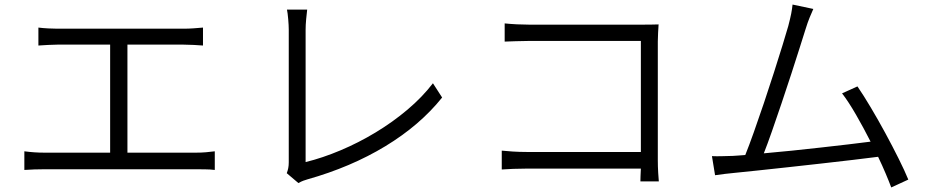

<svg xmlns="http://www.w3.org/2000/svg" viewBox="-20 -783 4040 835"><path d="M147 -663.1Q166.5 -660.6 190.2 -659.4Q213.9 -658.2 229 -658.2H778.8Q801.3 -658.2 823.5 -659.9Q845.7 -661.6 862.8 -663.1V-585Q845.2 -586.4 822.5 -587.6Q799.8 -588.9 778.8 -588.9H534.2V-119.1H833Q855.5 -119.1 875.2 -120.8Q895 -122.6 914.1 -125V-43.9Q894.5 -46.4 870.8 -46.6Q847.2 -46.9 833 -46.9H171.9Q130.9 -46.9 85.9 -43.9V-125Q129.4 -119.1 171.9 -119.1H459V-588.9H229Q214.8 -588.9 189.9 -587.6Q165 -586.4 147 -585Z M1227.1 -29.8Q1231.4 -41 1233.6 -52Q1235.8 -63 1235.8 -77.1V-653.8Q1235.8 -671.9 1233.4 -699.7Q1231 -727.5 1228 -741.2H1315.9Q1314 -724.6 1311.5 -699.5Q1309.1 -674.3 1309.1 -653.8V-78.1Q1382.8 -96.2 1460.9 -129.2Q1539.1 -162.1 1613.5 -207Q1688 -252 1752.2 -306.2Q1816.4 -360.4 1862.8 -420.9L1902.8 -358.9Q1806.2 -238.3 1656 -147.2Q1505.9 -56.2 1316.9 -2.9Q1309.6 -1 1299.1 2.9Q1288.6 6.8 1277.8 13.2Z M2174.8 -681.2Q2199.2 -678.7 2228 -677.2Q2256.8 -675.8 2280.8 -675.8H2772Q2789.1 -675.8 2808.6 -676Q2828.1 -676.3 2844.2 -676.8Q2843.3 -660.6 2842 -640.1Q2840.8 -619.6 2840.8 -603V-85.9Q2840.8 -59.1 2842.5 -31Q2844.2 -2.9 2845.2 5.9H2765.1Q2765.1 -1 2765.6 -16.1Q2766.1 -31.2 2767.1 -49.8H2272Q2241.2 -49.8 2211.4 -48.6Q2181.6 -47.4 2162.1 -45.9V-127.9Q2180.2 -126 2209.7 -124Q2239.3 -122.1 2270 -122.1H2767.1V-605H2282.2Q2254.9 -605 2223.1 -603.8Q2191.4 -602.5 2174.8 -602.1Z M3517.1 -744.1Q3509.3 -726.6 3501 -706.5Q3492.7 -686.5 3482.9 -654.8Q3474.1 -627 3458 -575.9Q3441.9 -524.9 3421.4 -461.9Q3400.9 -398.9 3378.9 -333.7Q3356.9 -268.6 3336.9 -211.4Q3316.9 -154.3 3301.8 -116.2Q3358.9 -121.1 3422.9 -127.7Q3486.8 -134.3 3549.8 -141.4Q3612.8 -148.4 3668.7 -155Q3724.6 -161.6 3766.1 -167Q3735.4 -227.5 3702.9 -283.9Q3670.4 -340.3 3642.1 -377L3709 -407.2Q3735.4 -368.7 3767.1 -315.4Q3798.8 -262.2 3830.3 -204.1Q3861.8 -146 3888.2 -93Q3914.6 -40 3930.2 -2L3856 32.2Q3846.2 5.9 3831.5 -28.8Q3816.9 -63.5 3798.8 -101.1Q3753.4 -95.2 3689 -87.6Q3624.5 -80.1 3551.5 -71.8Q3478.5 -63.5 3406.5 -55.7Q3334.5 -47.9 3272.9 -41.3Q3211.4 -34.7 3170.9 -30.8Q3152.3 -29.3 3131.6 -26.6Q3110.8 -23.9 3089.8 -21L3076.2 -104Q3097.7 -103 3121.3 -103.8Q3145 -104.5 3167 -105Q3179.2 -106 3192.6 -106.7Q3206.1 -107.4 3221.2 -108.9Q3237.3 -148.9 3258.5 -208.5Q3279.8 -268.1 3302.5 -335.7Q3325.2 -403.3 3346.2 -468.8Q3367.2 -534.2 3383.5 -587.4Q3399.9 -640.6 3408.2 -669.9Q3417 -703.6 3420.9 -723.6Q3424.8 -743.7 3426.8 -763.2Z"/></svg>

Font: Shanggu Mono N
Style: Regular
Weight: 350
Designer: GuiWonder
Version: Version 1.021